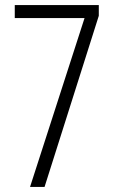

<svg xmlns="http://www.w3.org/2000/svg" viewBox="-20 -734 452 754"><path d="M98 0H155L368 -672V-714H38V-663H312Z"/></svg>

Font: Noto Sans UI Condensed Light
Style: Regular
Weight: 300
Width: 3
Designer: Monotype Design Team
Foundry: Monotype Imaging Inc.
Version: Version 1.901